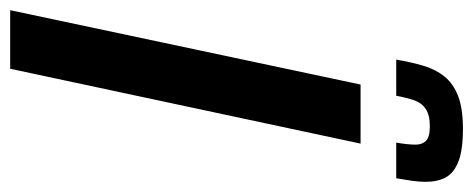

<svg xmlns="http://www.w3.org/2000/svg" viewBox="-302 -633 929 377"><g transform="rotate(90 162.5 -444.5)"><path d="M-6 0 140 -688H256L109 0ZM91 -758Q96 -787 103 -811Q110 -835 124 -852.5Q138 -870 162.5 -879.5Q187 -889 227 -889Q269 -889 291.5 -880Q314 -871 322.5 -855Q331 -839 331 -816Q331 -803 329 -789Q327 -775 324 -758H254Q256 -769 257 -779Q258 -789 258 -796Q258 -809 250.5 -816.5Q243 -824 222 -824Q200 -824 188 -816Q176 -808 171 -793.5Q166 -779 162 -758Z"/></g></svg>

Font: Saira ExtraCondensed
Style: Bold Italic
Weight: 700
Width: 2
Italic angle: -12°
Designer: Hector Gatti with collaboration of the Omnibus-Type team
Foundry: Omnibus-Type
Version: Version 1.101